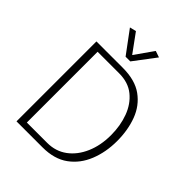

<svg xmlns="http://www.w3.org/2000/svg" viewBox="-247 -1024 1155 1155"><g transform="rotate(45 331.0 -446.0)"><path d="M321 0Q421 0 485 -46.5Q549 -93 580.5 -171.5Q612 -250 612 -344Q612 -437 583.5 -513Q555 -589 492 -634.5Q429 -680 324 -680H100V0ZM332 -641Q410 -641 460.5 -600Q511 -559 536 -491.5Q561 -424 561 -343Q561 -256 531 -187Q501 -118 447.5 -78.5Q394 -39 322 -39H149V-641ZM310 -774 224 -892 183 -882 289 -739H329L434 -878L393 -892Z"/></g></svg>

Font: Catamaran Thin
Style: Regular
Weight: 100
Designer: Pria Ravichandran
Version: Version 2.000